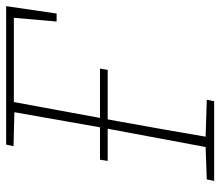

<svg xmlns="http://www.w3.org/2000/svg" viewBox="-66 -650 716 624"><g transform="rotate(-90 292.0 -338.0)"><path d="M81 -346 85 -371H381L377 -346ZM534 -512 548 -672 565 -651H255L257 -676H584L560 -512ZM16 0 21 -24 134 -28H149L280 -24L275 0ZM121 0 189 -364Q203 -442 216.5 -520Q230 -598 244 -676H277L210 -313Q196 -235 182 -156.5Q168 -78 155 0ZM129 -652 134 -676H259L257 -649H249Z"/></g></svg>

Font: Source Serif 4 ExtraLight
Style: Italic
Weight: 250
Italic angle: -12°
Designer: Frank Grießhammer
Foundry: Adobe Systems Incorporated
Version: Version 4.004;hotconv 1.0.116;makeotfexe 2.5.65601